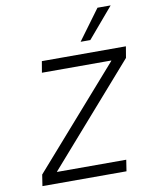

<svg xmlns="http://www.w3.org/2000/svg" viewBox="-100 -1017 860 1091"><g transform="rotate(-10 330.0 -472.0)"><path d="M65 -65 564 -633V-635H164L175 -700H660L649 -635L151 -67L150 -65H550L540 0H55ZM411 -770 539 -944H615L467 -770Z"/></g></svg>

Font: Be Vietnam Light
Style: Italic
Weight: 300
Italic angle: -9.222°
Designer: Gabriel Lam
Foundry: TypeRant
Version: Version 3.000